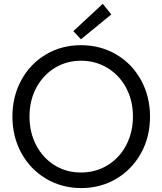

<svg xmlns="http://www.w3.org/2000/svg" viewBox="-20 -960 836 988"><path d="M43.9 -360.4Q43.9 -463.9 89.8 -547.9Q135.7 -631.8 216.3 -679.7Q296.9 -727.5 396.5 -727.5Q497.1 -727.5 578.4 -679.7Q659.7 -631.8 705.8 -547.6Q752 -463.4 752 -359.4Q752 -255.4 705.6 -171.6Q659.2 -87.9 578.4 -40Q497.6 7.8 398.4 7.8Q298.8 7.8 217.8 -40Q136.7 -87.9 90.3 -171.9Q43.9 -255.9 43.9 -360.4ZM664.1 -360.4Q664.1 -442.9 628.9 -508.3Q593.8 -573.7 532.7 -610.6Q471.7 -647.5 396.5 -647.5Q322.8 -647.5 262.2 -610.6Q201.7 -573.7 166.7 -508.3Q131.8 -442.9 131.8 -360.4Q131.8 -278.3 166.3 -212.6Q200.7 -147 261 -109.6Q321.3 -72.3 396.5 -72.3Q472.7 -72.3 533.9 -109.9Q595.2 -147.5 629.6 -213.4Q664.1 -279.3 664.1 -360.4ZM357.4 -799.8 508.8 -940.4 552.7 -885.7 396.5 -757.8Z"/></svg>

Font: Reddit Sans Chocolate
Style: Regular
Weight: 400
Designer: Stephen Hutchings
Foundry: Reddit
Version: Version 1.013